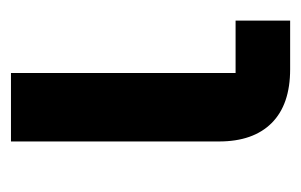

<svg xmlns="http://www.w3.org/2000/svg" viewBox="-122 -440 562 359"><g transform="rotate(-90 159.5 -261.0)"><path d="M300 -102V0H209Q143 0 108.5 -34.5Q74 -69 74 -133V-522H202V-102Z"/></g></svg>

Font: IBM Plex Sans SemiBold
Style: Regular
Weight: 600
Designer: Mike Abbink, Paul van der Laan, Pieter van Rosmalen
Foundry: Bold Monday
Version: Version 3.201